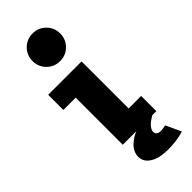

<svg xmlns="http://www.w3.org/2000/svg" viewBox="-320 -848 1090 1090"><g transform="rotate(-45 225.0 -303.5)"><path d="M299.8 -619.2Q267.5 -587 221 -587Q174.5 -587 142.2 -619.2Q110 -651.5 110 -698Q110 -744.5 142.2 -776.8Q174.5 -809 221 -809Q267.5 -809 299.8 -776.8Q332 -744.5 332 -698Q332 -651.5 299.8 -619.2ZM305.5 -122H406V0H374Q371.5 1.5 367.2 3.8Q363 6 351.8 13.8Q340.5 21.5 332.2 29.2Q324 37 317 48Q310 59 310 69Q310 110.5 384 92L427 184Q384.5 197 337 200.5Q289.5 204 247.5 197.5Q205.5 191 177.8 168.2Q150 145.5 150 110Q150 89 160 70Q170 51 184 38.8Q198 26.5 212 17.2Q226 8 236 4L246 0H136.5V-378H37.5V-500H305.5Z"/></g></svg>

Font: League Mono Condensed ExtraBold
Style: Regular
Weight: 800
Width: 1
Designer: Tyler Finck
Foundry: The League of Moveable Type / Tyler Finck
Version: Version 2.210